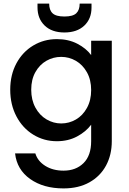

<svg xmlns="http://www.w3.org/2000/svg" viewBox="-20 -778 718 1070"><path d="M297 -560Q361 -560 410.5 -534.5Q460 -509 488 -471V-551H603V9Q603 85 571 144.5Q539 204 478.5 238Q418 272 334 272Q222 272 148 219.5Q74 167 64 77H177Q190 120 232.5 146.5Q275 173 334 173Q403 173 445.5 131Q488 89 488 9V-83Q459 -44 409.5 -17.5Q360 9 297 9Q225 9 165.5 -27.5Q106 -64 71.5 -129.5Q37 -195 37 -278Q37 -361 71.5 -425Q106 -489 165.5 -524.5Q225 -560 297 -560ZM488 -276Q488 -333 464.5 -375Q441 -417 403 -439Q365 -461 321 -461Q277 -461 239 -439.5Q201 -418 177.5 -376.5Q154 -335 154 -278Q154 -221 177.5 -178Q201 -135 239.5 -112.5Q278 -90 321 -90Q365 -90 403 -112Q441 -134 464.5 -176.5Q488 -219 488 -276ZM490 -736Q490 -673 449.5 -635Q409 -597 339 -597Q269 -597 229 -635.5Q189 -674 189 -737V-758H254Q254 -722 273 -704Q292 -686 339 -686Q386 -686 405 -704Q424 -722 424 -758H490Z"/></svg>

Font: Poppins Cyr Med
Style: Regular
Weight: 500
Designer: Ninad Kale (Devanagari), Jonny Pinhorn (Latin)
Foundry: Indian Type Foundry
Version: 4.004